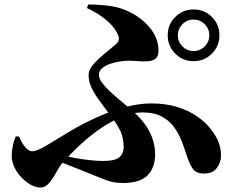

<svg xmlns="http://www.w3.org/2000/svg" viewBox="-20 -793 1040 854"><path d="M841 -521Q793 -521 759.5 -554.5Q726 -588 726 -636Q726 -684 759.5 -717.5Q793 -751 841 -751Q889 -751 922.5 -717.5Q956 -684 956 -636Q956 -588 922.5 -554.5Q889 -521 841 -521ZM527 21Q500 21 478.5 16Q457 11 434.5 1.5Q412 -8 381 -20Q348 -34 308.5 -49Q269 -64 228 -81L241 -107Q268 -99 304 -92Q340 -85 376 -81Q412 -77 437 -77Q493 -77 511.5 -94Q530 -111 530 -136Q530 -183 513.5 -214.5Q497 -246 472 -278Q442 -318 420 -348.5Q398 -379 386 -405.5Q374 -432 374 -460Q374 -477 386.5 -495Q399 -513 418.5 -531Q438 -549 458 -565Q478 -581 493 -594Q507 -606 508.5 -616Q510 -626 505 -637Q491 -672 452.5 -704Q414 -736 367 -757L372 -773Q417 -773 462 -767.5Q507 -762 543 -746Q605 -719 645 -671.5Q685 -624 685 -567Q685 -542 672 -532Q659 -522 638.5 -520.5Q618 -519 595.5 -521Q573 -523 555 -523Q536 -523 513 -519.5Q490 -516 468.5 -508.5Q447 -501 433.5 -489Q420 -477 420 -460Q420 -444 434 -425Q448 -406 470 -385.5Q492 -365 517.5 -344Q543 -323 566 -303Q622 -254 646 -205.5Q670 -157 670 -106Q670 -48 636.5 -13.5Q603 21 527 21ZM159 41Q132 41 102.5 20Q73 -1 52.5 -33.5Q32 -66 32 -99Q32 -120 37 -144.5Q42 -169 50 -186H65Q78 -154 93.5 -137Q109 -120 124 -120Q133 -120 147 -125.5Q161 -131 189.5 -147.5Q218 -164 268 -195Q311 -222 359 -246.5Q407 -271 457 -290.5Q507 -310 557 -321.5Q607 -333 653 -333Q718 -333 769 -317Q820 -301 858 -274.5Q896 -248 919 -217Q943 -186 953 -158.5Q963 -131 963 -100Q963 -72 945 -46.5Q927 -21 887 -21Q854 -21 839 -40.5Q824 -60 810 -103Q801 -132 788.5 -164.5Q776 -197 755 -226.5Q734 -256 700 -274.5Q666 -293 614 -293Q568 -293 518.5 -272Q469 -251 422 -218Q375 -185 333.5 -146Q292 -107 260 -71Q245 -54 230.5 -27Q216 0 199 20.5Q182 41 159 41ZM841 -566Q870 -566 890.5 -586.5Q911 -607 911 -636Q911 -665 890.5 -685.5Q870 -706 841 -706Q812 -706 791.5 -685.5Q771 -665 771 -636Q771 -607 791.5 -586.5Q812 -566 841 -566Z"/></svg>

Font: Noto Serif SC ExtraLight Black
Style: Regular
Weight: 900
Version: Version 2.002-H1;hotconv 1.1.0;makeotfexe 2.6.0